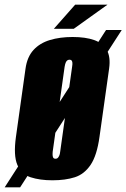

<svg xmlns="http://www.w3.org/2000/svg" viewBox="-60 -758 540 820"><path d="M-40 42 393 -630H460L26 42ZM164 12Q110 12 70.5 -1Q31 -14 14 -54Q-3 -94 8 -173L49 -465Q56 -515 83 -544.5Q110 -574 153 -587Q196 -600 250 -600Q305 -600 342 -587Q379 -574 396 -544.5Q413 -515 406 -465L365 -174Q354 -94 327 -54Q300 -14 259.5 -1Q219 12 164 12ZM177 -80Q182 -80 185.5 -82.5Q189 -85 192.5 -92Q196 -99 197 -110L248 -473Q250 -485 249 -491.5Q248 -498 245 -500.5Q242 -503 237 -503Q232 -503 228 -500.5Q224 -498 221 -491.5Q218 -485 216 -473L165 -110Q164 -99 165 -92Q166 -85 169 -82.5Q172 -80 177 -80ZM170 -635 261 -738H399L255 -635Z"/></svg>

Font: Alumni Sans Black
Style: Italic
Weight: 900
Italic angle: -8°
Version: Version 1.016